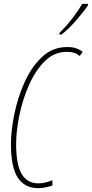

<svg xmlns="http://www.w3.org/2000/svg" viewBox="-20 -970 478 1000"><path d="M179 10Q213 10 253 -4V-31Q212 -15 181 -15Q122 -15 93 -63.5Q64 -112 64 -221Q64 -286 80.5 -367.5Q97 -449 130 -525Q163 -601 212.5 -650.5Q262 -700 328 -700Q373 -700 395 -678L411 -700Q397 -711 378 -718Q359 -725 330 -725Q253 -725 197.5 -672Q142 -619 106.5 -538.5Q71 -458 54 -372Q37 -286 37 -221Q37 -98 73 -44Q109 10 179 10ZM290 -790H300Q335 -816 376 -863Q417 -910 438 -942V-950H408Q391 -919 358.5 -876.5Q326 -834 289 -798Z"/></svg>

Font: Noto Sans Display Condensed Thin
Style: Italic
Weight: 250
Width: 3
Italic angle: -12°
Designer: Monotype Design Team
Foundry: Monotype Imaging Inc.
Version: Version 1.900